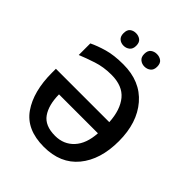

<svg xmlns="http://www.w3.org/2000/svg" viewBox="-252 -1073 1231 1231"><g transform="rotate(45 363.5 -457.0)"><path d="M337 -624Q438 -624 487 -564.5Q536 -505 542 -399H58V-364Q58 -194 129 -92Q200 10 357 10Q508 10 590 -89.5Q672 -189 672 -356Q672 -523 585 -624Q498 -725 344 -725Q260 -725 201 -708Q142 -691 99 -670V-565Q145 -584 205.5 -604Q266 -624 337 -624ZM358 -91Q266 -91 227.5 -146Q189 -201 188 -297H541Q535 -198 485.5 -144.5Q436 -91 358 -91ZM391 -867Q391 -838 408.5 -824Q426 -810 449 -810Q473 -810 490.5 -824Q508 -838 508 -867Q508 -898 490.5 -911Q473 -924 449 -924Q426 -924 408.5 -911Q391 -898 391 -867ZM203 -867Q203 -838 219.5 -824Q236 -810 260 -810Q283 -810 300.5 -824Q318 -838 318 -867Q318 -898 300.5 -911Q283 -924 260 -924Q236 -924 219.5 -911Q203 -898 203 -867Z"/></g></svg>

Font: Noto Sans Display Medium
Style: Regular
Weight: 500
Designer: Monotype Design Team
Foundry: Monotype Imaging Inc.
Version: Version 1.900